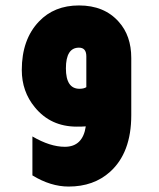

<svg xmlns="http://www.w3.org/2000/svg" viewBox="-20 -495 582 705"><path d="M295 -31Q284 -30 262 -30Q166 -30 108 -101Q60 -159 60 -238Q60 -350 123 -416Q179 -475 270 -475Q363 -475 416 -415Q462 -364 462 -282V-72Q462 66 384 136Q324 190 232 190Q166 190 99 149V6Q164 44 218 44Q284 44 295 -31ZM297 -288Q297 -320 270 -320Q222 -320 222 -244Q222 -169 272 -169Q288 -169 297 -175Z"/></svg>

Font: Tajawal Black
Style: Regular
Weight: 900
Designer: Boutros Fonts
Foundry: Created by Boutros International 2017
Version: Version 1.700